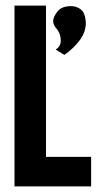

<svg xmlns="http://www.w3.org/2000/svg" viewBox="-20 -669 357 689"><path d="M32 0V-649H145V-106H307V0ZM211 -472 180 -491Q198 -503 198 -522Q198 -545 188 -559L183 -567V-566Q176 -573 172 -585Q171 -587 171 -590Q171 -593 171 -595Q171 -608 186 -627.5Q201 -647 235 -647Q254 -647 269 -636Q284 -625 287 -598L288 -587Q288 -554 266 -524.5Q244 -495 211 -472Z"/></svg>

Font: New Amsterdam
Style: Regular
Weight: 400
Designer: Vladimir Nikolic
Foundry: Vladimir Nikolic
Version: Version 1.000; ttfautohint (v1.8.4.7-5d5b)